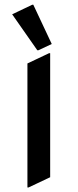

<svg xmlns="http://www.w3.org/2000/svg" viewBox="-20 -785 333 824"><path d="M97.7 19.5V-512.7L190.4 -556.6H195.3V-24.4L102.5 19.5ZM118.2 -764.6H123L202.1 -596.2L145 -569.3H140.1L32.2 -723.6Z"/></svg>

Font: Nova Oval
Style: Book
Weight: 400
Version: Version 2.000